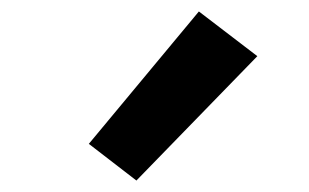

<svg xmlns="http://www.w3.org/2000/svg" viewBox="-20 -841 540 335"><path d="M218 -526 135 -590 327 -821 429 -743Z"/></svg>

Font: Iosevka Term Curly Extrabold
Style: Regular
Weight: 800
Designer: Belleve Invis
Foundry: Belleve Invis
Version: Version 32.3.0